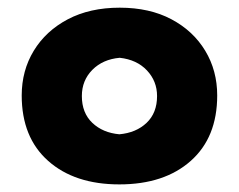

<svg xmlns="http://www.w3.org/2000/svg" viewBox="-20 -819 628 505"><path d="M293.9 -334Q176.3 -334 106.7 -395.8Q37.1 -457.5 37.1 -567.9Q37.1 -633.3 68.8 -685.5Q100.6 -737.8 158.4 -768.3Q216.3 -798.8 294.9 -798.8Q373.5 -798.8 430.9 -768.3Q488.3 -737.8 519.8 -685.5Q551.3 -633.3 551.3 -567.9Q551.3 -457.5 481.7 -395.8Q412.1 -334 293.9 -334ZM293.9 -465.8Q337.9 -469.7 365.5 -495.8Q393.1 -522 393.1 -566.4Q393.1 -605.5 366.5 -633.8Q339.8 -662.1 294.9 -667Q250.5 -663.1 222.9 -635.3Q195.3 -607.4 195.3 -566.4Q195.3 -522 222.9 -495.8Q250.5 -469.7 293.9 -465.8Z"/></svg>

Font: Pinar DS4 ExtraBold
Style: Regular
Weight: 800
Designer: Amin Abedi
Version: Version 3.000